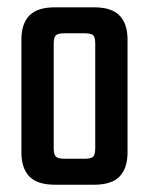

<svg xmlns="http://www.w3.org/2000/svg" viewBox="-20 -508 410 528"><path d="M241.9 -159.9V-387.4Q241.9 -405.5 236.3 -411Q230.7 -416.5 212.1 -416.5H182.1V-487.9H238.4Q286.8 -487.9 308.7 -465.4Q330.7 -442.8 330.7 -399.5V-159.9ZM241.9 -100.5V-202.1H330.7V-88.5Q330.7 -45.1 308.7 -22.5Q286.8 0 238.4 0H176.6V-71.4H212.1Q230.7 -71.4 236.3 -77.3Q241.9 -83.2 241.9 -100.5ZM127.7 -387.4V-159.1H38.9V-399.5Q38.9 -442.8 60.9 -465.4Q82.8 -487.9 131.2 -487.9H187.5V-416.5H157.5Q139.7 -416.5 133.7 -411Q127.7 -405.5 127.7 -387.4ZM127.7 -208.5V-100.5Q127.7 -83.2 133.7 -77.3Q139.7 -71.4 157.5 -71.4H185.1V0H131.2Q82.8 0 60.9 -22.5Q38.9 -45.1 38.9 -88.5V-208.5Z"/></svg>

Font: Teko Variable Light
Style: Regular
Weight: 300
Designer: Manushi Parikh, Jonny Pinhorn
Foundry: Indian Type Foundry
Version: Version 3.000